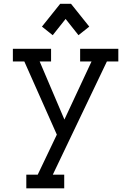

<svg xmlns="http://www.w3.org/2000/svg" viewBox="-20 -736 701 1026"><path d="M261.7 -547.9 204.1 -593.8 301.8 -715.8H359.4L457 -593.8L399.4 -547.9L330.6 -634.8ZM120.6 270.5V197.3H181.6L283.7 -16.6L109.9 -407.7H48.8V-475.1H252.9V-407.7H191.9L324.2 -97.2L469.2 -407.7H408.2V-475.1H612.3V-407.7H551.3L262.2 197.3H323.2V270.5Z"/></svg>

Font: Eligible
Style: Regular
Weight: 500
Version: Version 1.1